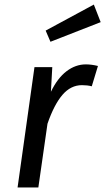

<svg xmlns="http://www.w3.org/2000/svg" viewBox="-20 -821 461 841"><path d="M409 -532 382 -443Q363 -448 339 -448Q290 -448 253.5 -405.5Q217 -363 188 -279L148 0H57L131 -527H209L203 -419Q232 -479 271.5 -509Q311 -539 356 -539Q381 -539 409 -532ZM421 -724 201 -638 180 -687 391 -801Z"/></svg>

Font: Fira Sans
Style: Italic
Weight: 400
Italic angle: -8°
Designer: bBox Type GmbH & Carrois Corporate GbR & Edenspiekermann AG
Foundry: bBox Type GmbH & Carrois Corporate GbR & Edenspiekermann AG
Version: Version 4.301